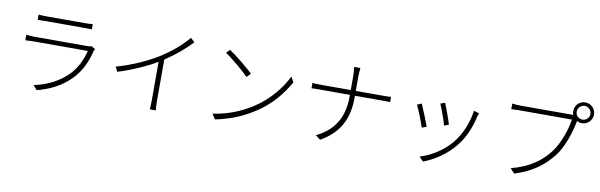

<svg xmlns="http://www.w3.org/2000/svg" viewBox="-54 -1354 6108 1956"><g transform="rotate(10 3000.0 -376.5)"><path d="M236 -731V-676C262 -677 288 -678 317 -678C369 -678 658 -678 715 -678C747 -678 774 -678 796 -676V-731C774 -728 747 -727 716 -727C656 -727 365 -727 317 -727C286 -727 261 -728 236 -731ZM863 -484 825 -507C815 -503 797 -501 780 -501C739 -501 273 -501 234 -501C210 -501 180 -503 148 -507V-450C180 -452 211 -453 234 -453C277 -453 745 -453 794 -453C775 -370 730 -272 665 -203C575 -107 446 -42 310 -15L350 31C477 -3 601 -57 708 -173C783 -254 829 -362 852 -461C854 -467 859 -477 863 -484Z M1100 -345 1127 -296C1274 -342 1418 -406 1523 -469V-69C1523 -36 1521 7 1519 23H1581C1578 6 1576 -36 1576 -69V-502C1682 -572 1771 -647 1848 -728L1806 -767C1734 -681 1642 -603 1536 -535C1426 -466 1270 -392 1100 -345Z M2219 -716 2184 -679C2259 -630 2382 -523 2432 -473L2471 -513C2418 -565 2290 -669 2219 -716ZM2156 -44 2190 9C2372 -27 2497 -92 2596 -156C2742 -250 2848 -385 2912 -502L2881 -556C2827 -439 2710 -293 2566 -200C2472 -139 2341 -72 2156 -44Z M3104 -530V-474C3118 -476 3152 -476 3187 -476H3501V-456C3501 -238 3407 -95 3230 -11L3281 27C3469 -79 3553 -233 3553 -456V-476H3842C3868 -476 3904 -476 3917 -474V-529C3904 -527 3869 -526 3843 -526H3553V-675C3553 -703 3557 -750 3559 -764H3494C3497 -750 3501 -704 3501 -675V-526H3185C3152 -526 3118 -528 3104 -530Z M4471 -565 4423 -549C4442 -509 4490 -378 4500 -334L4547 -352C4536 -394 4487 -526 4471 -565ZM4829 -519 4774 -536C4756 -407 4703 -283 4631 -194C4548 -92 4428 -16 4309 20L4352 64C4460 23 4581 -52 4673 -167C4747 -259 4791 -368 4817 -484C4820 -493 4824 -506 4829 -519ZM4238 -516 4191 -497C4208 -467 4264 -326 4280 -274L4328 -292C4309 -343 4255 -479 4238 -516Z M5806 -709C5806 -748 5838 -781 5877 -781C5916 -781 5948 -748 5948 -709C5948 -670 5916 -639 5877 -639C5838 -639 5806 -670 5806 -709ZM5770 -709C5770 -695 5772 -682 5777 -670H5758C5719 -670 5281 -670 5234 -670C5201 -670 5171 -673 5145 -676V-618C5171 -619 5197 -621 5233 -621C5281 -621 5716 -621 5772 -621C5758 -519 5706 -364 5633 -270C5547 -159 5435 -75 5244 -25L5288 23C5474 -35 5585 -123 5677 -239C5753 -337 5805 -501 5825 -610L5826 -615C5841 -607 5858 -602 5877 -602C5937 -602 5985 -650 5985 -709C5985 -769 5937 -817 5877 -817C5817 -817 5770 -769 5770 -709Z"/></g></svg>

Font: Noto Sans TC Light
Style: Regular
Weight: 300
Designer: Ryoko NISHIZUKA 西塚涼子 (kana, bopomofo & ideographs); Paul D. Hunt (Latin, Greek & Cyrillic); Sandoll Communications 산돌커뮤니
Foundry: Adobe
Version: Version 2.004;hotconv 1.0.118;makeotfexe 2.5.65603